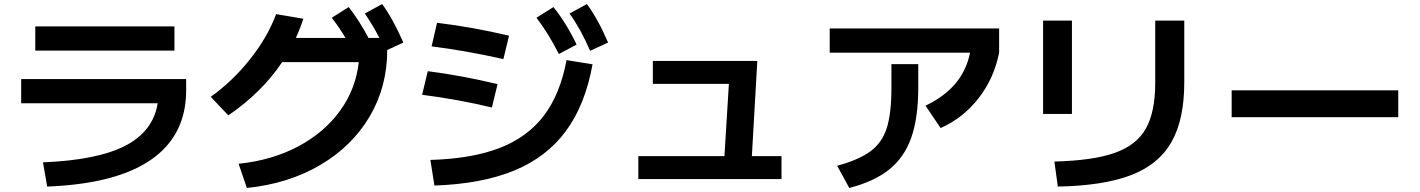

<svg xmlns="http://www.w3.org/2000/svg" viewBox="-20 -875 7040 952"><path d="M762 -363H85V-483H903V-427Q903 -204 729.5 -83.5Q556 37 214 50L193 -70Q462 -81 600.5 -152Q739 -223 762 -363ZM155 -744H845V-624H155Z M1759 -567H1379Q1278 -416 1112 -303L1025 -395Q1133 -472 1220 -581.5Q1307 -691 1349 -805L1484 -782Q1471 -740 1447 -687H1693Q1667 -732 1625 -787L1709 -840Q1763 -771 1807 -687H1861Q1830 -748 1789 -808L1875 -855Q1929 -780 1980 -664L1900 -627Q1900 -445 1813 -297.5Q1726 -150 1568 -57Q1410 36 1204 57L1163 -63Q1328 -80 1457.5 -148.5Q1587 -217 1665.5 -325Q1744 -433 1759 -567Z M2789 -577 2918 -556Q2882 -356 2786.5 -226Q2691 -96 2530 -29.5Q2369 37 2134 45L2114 -82Q2320 -88 2458 -141.5Q2596 -195 2677 -302Q2758 -409 2789 -577ZM2101 -522Q2267 -501 2447 -458L2419 -342Q2248 -383 2073 -405ZM2147 -762Q2322 -741 2504 -698L2476 -582Q2290 -624 2120 -645ZM2724 -840Q2788 -761 2839 -654L2751 -607Q2698 -712 2640 -787ZM2890 -855Q2946 -779 2995 -664L2906 -623Q2860 -730 2804 -808Z M3145 -101H3572L3594 -459H3217V-573H3735L3708 -101H3855V13H3145Z M4400 -440V-557H4533V-440Q4533 -291 4498.5 -193Q4464 -95 4389.5 -35Q4315 25 4191 57L4131 -53Q4240 -83 4297 -125.5Q4354 -168 4377 -240.5Q4400 -313 4400 -440ZM4094 -734H4934V-614Q4909 -487 4832.5 -388.5Q4756 -290 4644 -240L4569 -351Q4663 -396 4717.5 -461Q4772 -526 4790 -614H4094Z M5708 -464V-773H5852V-467Q5852 -283 5789 -171.5Q5726 -60 5589 -7Q5452 46 5225 50L5208 -74Q5400 -79 5507.5 -117Q5615 -155 5661.5 -237.5Q5708 -320 5708 -464ZM5152 -773H5295V-310H5152Z M6087 -427H6913V-294H6087Z"/></svg>

Font: Enso
Style: Bold
Weight: 700
Designer: Coji Morishita
Foundry: UNDERFOREST DESIGN
Version: Version 1.000